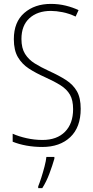

<svg xmlns="http://www.w3.org/2000/svg" viewBox="-20 -744 479 985"><path d="M394 -186Q394 -91 340.5 -40.5Q287 10 197 10Q155 10 116 3Q77 -4 45 -17V-58Q76 -44 116.5 -35Q157 -26 198 -26Q272 -26 313.5 -68Q355 -110 355 -184Q355 -230 339 -258Q323 -286 290.5 -306.5Q258 -327 209 -349Q164 -369 128.5 -392Q93 -415 72 -450.5Q51 -486 51 -543Q51 -631 104.5 -677.5Q158 -724 241 -724Q281 -724 317.5 -715Q354 -706 383 -692L368 -659Q334 -675 301 -681.5Q268 -688 241 -688Q172 -688 131 -650.5Q90 -613 90 -544Q90 -497 108.5 -467.5Q127 -438 158.5 -418.5Q190 -399 231 -380Q282 -357 318.5 -333.5Q355 -310 374.5 -276Q394 -242 394 -186ZM259 70Q249 105 233.5 146.5Q218 188 197 221H176V212Q183 195 192 167Q201 139 208.5 110Q216 81 218 61H259Z"/></svg>

Font: Noto Sans Lao Condensed ExtraLight
Style: Regular
Weight: 200
Width: 3
Designer: Monotype Design Team
Foundry: Monotype Imaging Inc.
Version: Version 2.003; ttfautohint (v1.8.4.7-5d5b)